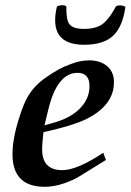

<svg xmlns="http://www.w3.org/2000/svg" viewBox="-20 -701 502 738"><path d="M418 -385Q418 -296 311 -243Q257 -217 147 -193Q145 -174 143.5 -157.5Q142 -141 142 -127Q142 -47 219 -47Q277 -47 377 -114L387 -86Q339 -56 311 -39Q283 -22 275 -17Q208 17 152 17Q28 17 28 -108Q28 -167 53 -246Q72 -307 90 -335Q114 -374 159 -405Q182 -421 204.5 -433.5Q227 -446 250 -454Q287 -469 323 -469Q365 -469 391.5 -447Q418 -425 418 -385ZM324 -370Q324 -421 278 -421Q199 -421 165 -277L151 -219L192 -231Q247 -247 282 -279Q324 -318 324 -370ZM462 -674Q451 -596 413 -562Q375 -528 299 -529Q192 -531 192 -623Q192 -649 199 -676Q202 -679 216 -681Q229 -682 235 -676Q234 -624 247 -608Q262 -588 313 -590Q348 -592 369 -605Q397 -623 426 -677Q433 -681 447 -680Q460 -678 462 -674Z"/></svg>

Font: GFS Didot
Style: Bold Italic
Weight: 700
Italic angle: -12°
Designer: Designed by Takis Katsoulidis and George D. Matthiopoulos.
Foundry: Designed by Takis Katsoulidis and George D. Matthiopoulos.
Version: Version 1.0